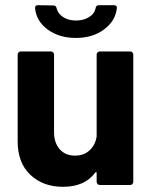

<svg xmlns="http://www.w3.org/2000/svg" viewBox="-20 -712 587 739"><path d="M364 -514H481Q486 -514 489.5 -510.5Q493 -507 493 -502V-12Q493 -7 489.5 -3.5Q486 0 481 0H364Q359 0 355.5 -3.5Q352 -7 352 -12V-46Q352 -49 350 -49.5Q348 -50 346 -47Q306 7 222 7Q146 7 97 -39Q48 -85 48 -168V-502Q48 -507 51.5 -510.5Q55 -514 60 -514H176Q181 -514 184.5 -510.5Q188 -507 188 -502V-203Q188 -163 209.5 -138Q231 -113 269 -113Q303 -113 325 -133.5Q347 -154 352 -187V-502Q352 -507 355.5 -510.5Q359 -514 364 -514ZM115 -680V-682Q115 -692 126 -692L186 -691Q196 -691 198 -680Q203 -659 223.5 -646Q244 -633 272 -633Q301 -633 322.5 -646Q344 -659 348 -681Q350 -692 360 -692H418Q430 -692 430 -682Q425 -632 381 -599Q337 -566 272 -566Q208 -566 164 -598Q120 -630 115 -680Z"/></svg>

Font: UMi
Style: Bold
Weight: 700
Designer: Peter Middis
Foundry: We Are UMi
Version: Version 1.0